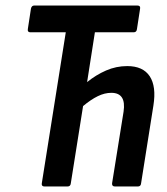

<svg xmlns="http://www.w3.org/2000/svg" viewBox="-20 -675 605 695"><path d="M141.2 0Q129.5 0 131.3 -11.4L218.1 -558.1H90.1Q78.9 -558.1 80.7 -569.5L92 -643.6Q94.4 -655 104 -655H477.1Q489.1 -655 487.1 -643.6L475.7 -569.5Q474.4 -558.1 463.8 -558.1H323.5L295.3 -377.8Q327.3 -403.8 363.9 -419.8Q400.5 -435.8 440.5 -435.8Q497.7 -435.8 522 -398.9Q546.3 -362 535.3 -293L490.7 -11.4Q489.7 0 479.1 0H396.1Q384.7 0 385.7 -11.4L427.3 -270.8Q437.5 -339 383 -339Q358.7 -339 333.9 -326.8Q309 -314.7 280.7 -291L236.3 -11.4Q235.3 0 224.3 0Z"/></svg>

Font: Sofia Sans Condensed
Style: Italic
Weight: 400
Italic angle: -9°
Designer: Botio Nikoltchev, Ani Petrova
Foundry: lettersoup
Version: Version 4.101